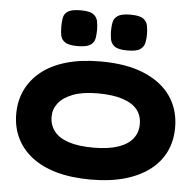

<svg xmlns="http://www.w3.org/2000/svg" viewBox="-52 -769 855 839"><g transform="rotate(5 375.5 -349.5)"><path d="M376 17Q290 17 225 -1.5Q160 -20 116 -54.5Q72 -89 49.5 -136.5Q27 -184 27 -240Q27 -298 49.5 -345.5Q72 -393 115.5 -428Q159 -463 224 -482Q289 -501 375 -501Q490 -501 567.5 -468Q645 -435 684.5 -377Q724 -319 724 -241Q724 -184 702 -137Q680 -90 636 -55.5Q592 -21 527 -2Q462 17 376 17ZM375 -123Q442 -123 485 -138Q528 -153 548.5 -180Q569 -207 569 -243Q569 -280 548.5 -306Q528 -332 484.5 -346.5Q441 -361 374 -361Q308 -361 265.5 -344.5Q223 -328 202.5 -301.5Q182 -275 182 -242Q182 -206 202.5 -179Q223 -152 266 -137.5Q309 -123 375 -123ZM487 -559Q447 -559 431 -570.5Q415 -582 411.5 -600.5Q408 -619 408 -638Q408 -658 411.5 -676Q415 -694 431.5 -705Q448 -716 487 -716Q527 -716 543 -704.5Q559 -693 562.5 -674.5Q566 -656 566 -637Q566 -618 562.5 -600Q559 -582 543 -570.5Q527 -559 487 -559ZM268 -559Q229 -559 212.5 -570.5Q196 -582 193 -600.5Q190 -619 190 -638Q190 -658 193 -676Q196 -694 212.5 -705Q229 -716 269 -716Q308 -716 324 -704.5Q340 -693 343.5 -674.5Q347 -656 347 -637Q347 -618 344 -600Q341 -582 324.5 -570.5Q308 -559 268 -559Z"/></g></svg>

Font: Fredoka Expanded SemiBold
Style: Regular
Weight: 600
Width: 7
Designer: Ben Nathan
Foundry: Milena B. Brandão, Ben Nathan
Version: Version 2.001